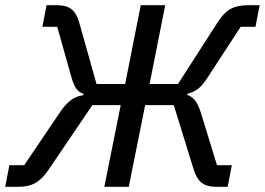

<svg xmlns="http://www.w3.org/2000/svg" viewBox="-30 -718 1018 738"><path d="M6 -83H63L201 -287Q221 -317 242.5 -333Q264 -349 290 -352L291 -357Q274 -363 263.5 -377Q253 -391 244 -423L190 -615H133L149 -698H190Q225 -698 245 -682.5Q265 -667 276 -626L341 -395H451L511 -698H605L545 -395H654L807 -633Q830 -669 856 -683.5Q882 -698 924 -698H968L952 -615H895L768 -420Q748 -389 730.5 -376Q713 -363 691 -358L690 -353Q706 -348 718.5 -333.5Q731 -319 742 -285L804 -83H861L845 0H800Q765 0 745 -15.5Q725 -31 713 -71L638 -314H528L465 0H371L434 -314H325L157 -66Q144 -47 131.5 -34.5Q119 -22 105.5 -14.5Q92 -7 76 -3.5Q60 0 40 0H-10Z"/></svg>

Font: IBM Plex Sans Text
Style: Italic
Weight: 450
Italic angle: -11°
Designer: Mike Abbink, Paul van der Laan, Pieter van Rosmalen
Foundry: Bold Monday
Version: Version 3.005